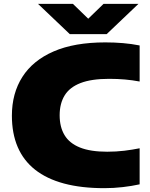

<svg xmlns="http://www.w3.org/2000/svg" viewBox="-20 -971 784 1001"><path d="M524 10Q404 10 313.8 -14.2Q223.5 -38.5 163 -86.2Q102.5 -134 72.2 -204.8Q42 -275.5 42 -368Q42 -484.5 96.8 -570.2Q151.5 -656 259.8 -703Q368 -750 529 -750Q576.5 -750 621 -746.2Q665.5 -742.5 708 -734V-546Q671.5 -553 632 -556.5Q592.5 -560 549 -560Q456.5 -560 399.8 -538Q343 -516 317 -473.5Q291 -431 291 -370Q291 -309 316.5 -266.5Q342 -224 396.8 -202Q451.5 -180 539 -180Q585.5 -180 628.5 -185.2Q671.5 -190.5 708 -198V-10Q667.5 -1 619.8 4.5Q572 10 524 10ZM344 -793 178 -951H360L459 -855H421L520 -951H702L536 -793Z"/></svg>

Font: Encode Sans SC Expanded Black
Style: Regular
Weight: 900
Width: 7
Designer: Multiple Designers
Foundry: Impallari Type
Version: Version 3.002